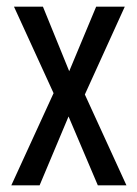

<svg xmlns="http://www.w3.org/2000/svg" viewBox="-20 -557 413 577"><path d="M141 -277 14 0H99L186 -207L274 0H360L235 -273L355 -537H269L188 -343L109 -537H22Z"/></svg>

Font: Noto Sans Sinhala ExtraCondensed
Style: Regular
Weight: 400
Width: 2
Designer: Jelle Bosma - Monotype Design Team
Foundry: Monotype Imaging Inc.
Version: Version 2.006